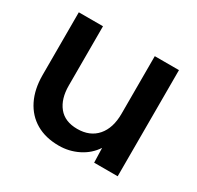

<svg xmlns="http://www.w3.org/2000/svg" viewBox="-116 -631 798 777"><g transform="rotate(30 282.5 -242.0)"><path d="M243 12Q181 12 136.5 -14Q92 -40 68 -88.5Q44 -137 44 -203V-496H157V-219Q157 -157 186.5 -120.5Q216 -84 274 -84Q333 -84 366 -122Q399 -160 399 -227V-496H512V0H402L400 -68Q375 -30 333 -9Q291 12 243 12Z"/></g></svg>

Font: Rethink Sans SemiBold
Style: Regular
Weight: 600
Designer: The Rethink Sans project authors (Hans Thiessen). DM Sans designed by Colophon Foundry.
Foundry: Rethink Communications LLC
Version: Version 1.001